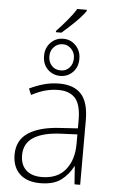

<svg xmlns="http://www.w3.org/2000/svg" viewBox="-63 -993 618 1045"><g transform="rotate(5 246.5 -471.0)"><path d="M368 -952V-945Q346 -914 310 -879Q274 -844 241 -816H211V-823Q236 -849 266.5 -885Q297 -921 316 -952ZM255 -784Q295 -784 323 -755Q351 -726 351 -683Q351 -637 323 -609Q295 -581 255 -581Q215 -581 186.5 -608.5Q158 -636 158 -683Q158 -726 186 -755Q214 -784 255 -784ZM255 -754Q226 -754 206.5 -733.5Q187 -713 187 -683Q187 -652 205.5 -631.5Q224 -611 255 -611Q284 -611 302.5 -631.5Q321 -652 321 -683Q321 -713 301.5 -733.5Q282 -754 255 -754ZM254 -539Q335 -539 375 -494.5Q415 -450 415 -353V0H384L377 -98H375Q352 -52 311 -21Q270 10 197 10Q124 10 84.5 -28Q45 -66 45 -133Q45 -212 106.5 -252.5Q168 -293 282 -299L376 -305V-349Q376 -434 345 -469Q314 -504 253 -504Q215 -504 179.5 -494Q144 -484 106 -464L92 -498Q129 -516 169.5 -527.5Q210 -539 254 -539ZM376 -272 286 -268Q191 -264 138.5 -231.5Q86 -199 86 -133Q86 -81 116.5 -52.5Q147 -24 202 -24Q288 -24 332 -78.5Q376 -133 376 -219Z"/></g></svg>

Font: Noto Sans Disp ExtLt
Style: Regular
Weight: 200
Designer: Monotype Design Team
Foundry: Monotype Imaging Inc.
Version: Version 2.000;GOOG;noto-source:20170915:90ef993387c0